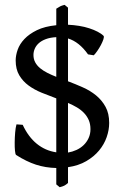

<svg xmlns="http://www.w3.org/2000/svg" viewBox="-20 -696 521 801"><path d="M119.6 -466.8Q119.6 -449.2 127 -435.8Q134.3 -422.4 147.2 -411.6Q160.2 -400.9 177.5 -392.1Q194.8 -383.3 214.8 -375.5V-541Q189 -539.6 170.9 -532.7Q152.8 -525.9 141.6 -515.6Q130.4 -505.4 125 -492.7Q119.6 -480 119.6 -466.8ZM357.4 -157.2Q357.4 -178.7 350.1 -195.3Q342.8 -211.9 330.1 -225.1Q317.4 -238.3 300.3 -248.3Q283.2 -258.3 263.7 -266.6V-59.6Q281.7 -62.5 298.8 -70.3Q315.9 -78.1 328.9 -90.6Q341.8 -103 349.6 -119.9Q357.4 -136.7 357.4 -157.2ZM263.7 67.4Q254.9 75.2 248 78.6Q241.2 82 229 85L214.8 73.2V4.9Q169.9 3.9 130.1 -9Q90.3 -22 47.4 -49.3Q43.9 -51.8 42.5 -66.9Q41 -82 41.3 -102.1Q41.5 -122.1 43.2 -142.8Q44.9 -163.6 48.8 -177.2L74.7 -175.3Q98.1 -125 133.5 -96.2Q168.9 -67.4 214.8 -60.5V-285.6Q184.1 -296.9 153.6 -309.3Q123 -321.8 99.1 -339.4Q75.2 -356.9 60.3 -382.1Q45.4 -407.2 45.4 -443.8Q45.4 -464.8 53.7 -488.5Q62 -512.2 81.8 -533.2Q101.6 -554.2 134 -570.1Q166.5 -585.9 214.8 -590.8V-659.7Q221.7 -663.6 225.3 -666Q229 -668.5 231.9 -669.9Q234.9 -671.4 238.5 -672.6Q242.2 -673.8 249.5 -675.8L263.7 -664.1V-592.8Q287.1 -591.8 309.8 -588.1Q332.5 -584.5 352.1 -578.1Q371.6 -571.8 387.2 -563.7Q402.8 -555.7 412.1 -546.4Q415 -543 411.4 -532Q407.7 -521 400.9 -508.1Q394 -495.1 385.7 -483.2Q377.4 -471.2 371.1 -465.3L347.2 -469.2Q310.1 -521.5 263.7 -535.6V-356.9Q294.9 -345.2 325.7 -331.5Q356.4 -317.9 380.9 -297.9Q405.3 -277.8 420.4 -250.2Q435.5 -222.7 435.5 -183.1Q435.5 -153.8 425 -123.8Q414.6 -93.8 393.3 -68.1Q372.1 -42.5 339.8 -23.7Q307.6 -4.9 263.7 1.5Z"/></svg>

Font: Gentium Book Basic
Style: Regular
Weight: 400
Designer: J. Victor Gaultney and Annie Olsen
Foundry: SIL International
Version: Version 1.102; 2013; Maintenance release